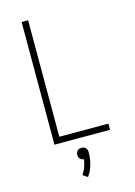

<svg xmlns="http://www.w3.org/2000/svg" viewBox="-141 -808 782 1111"><g transform="rotate(-15 250.0 -252.0)"><path d="M104 0V-735H143V-37H437V0ZM243 231 215 212Q228 193 236 170.5Q244 148 247 125Q241 125 235 122.5Q229 120 224.5 115.5Q220 111 218 104.5Q216 98 216 92Q216 85 218.5 78.5Q221 72 225.5 67Q230 62 236.5 60Q243 58 250 58Q257 58 263.5 60Q270 62 274.5 67Q279 72 281.5 78.5Q284 85 284 92Q284 129 274.5 165Q265 201 243 231Z"/></g></svg>

Font: Iosevka Extralight
Style: Regular
Weight: 200
Monospace: yes
Designer: Belleve Invis
Foundry: Belleve Invis
Version: Version 32.0.1; ttfautohint (v1.8.4)